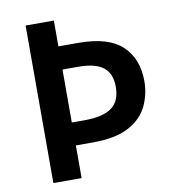

<svg xmlns="http://www.w3.org/2000/svg" viewBox="-80 -785 780 857"><g transform="rotate(-10 309.5 -357.0)"><path d="M572 -378Q572 -318 546.5 -265Q521 -212 461 -180Q401 -148 298 -148H221V0H93V-714H221V-597H311Q448 -597 510 -538Q572 -479 572 -378ZM278 -252Q362 -252 402 -281Q442 -310 442 -376Q442 -435 406 -463.5Q370 -492 292 -492H221V-252Z"/></g></svg>

Font: Noto Sans Sinhala UI SemiBold
Style: Regular
Weight: 600
Designer: Jelle Bosma - Monotype Design Team
Foundry: Monotype Imaging Inc.
Version: Version 2.006; ttfautohint (v1.8.4.7-5d5b)